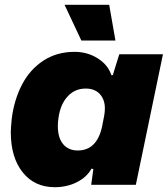

<svg xmlns="http://www.w3.org/2000/svg" viewBox="-20 -770 699 800"><path d="M25 -219Q25 -236 29 -276Q39 -355 72 -418Q105 -481 161 -517.5Q217 -554 291 -554Q344 -554 387 -527Q430 -500 444 -457H450L477 -544H659L546 0H360L369 -66L361 -67Q342 -32 300.5 -11Q259 10 208 10Q124 10 74.5 -52Q25 -114 25 -219ZM405 -241 414 -287Q417 -304 417 -318Q417 -355 396 -378Q375 -401 337 -401Q292 -401 262 -368.5Q232 -336 224 -281Q221 -262 221 -245Q221 -196 243 -169.5Q265 -143 304 -143Q383 -143 405 -241ZM249 -750H435L461 -601H319Z"/></svg>

Font: Mona Sans Black
Style: Italic
Weight: 900
Italic angle: -11.7°
Designer: Deni Anggara
Foundry: GitHub
Version: Version 2.000